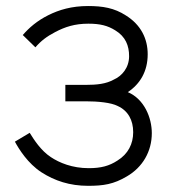

<svg xmlns="http://www.w3.org/2000/svg" viewBox="-20 -598 563 634"><path d="M55.2 -482.3 96.9 -441.7C115.6 -463.5 135.4 -478.1 161.5 -491.7C194.8 -509.4 227.1 -519.8 271.9 -519.8C310.4 -519.8 335.4 -513.5 360.4 -497.9C394.8 -477.1 406.3 -446.9 406.3 -412.5C406.3 -374 382.3 -346.9 356.2 -335.4C330.2 -320.8 300 -317.7 262.5 -317.7H195.8V-263.5H262.5C303.1 -263.5 346.9 -259.4 368.8 -247.9C403.1 -232.3 419.8 -201 419.8 -161.5C419.8 -122.9 403.1 -89.6 367.7 -67.7C340.6 -50 313.5 -42.7 272.9 -42.7C218.8 -42.7 176 -60.4 147.9 -79.2C114.6 -101 91.7 -137.5 78.1 -159.4L29.2 -130.2C42.7 -105.2 71.9 -58.3 116.7 -29.2C160.4 -1 210.4 15.6 270.8 15.6C321.9 15.6 355.2 10.4 399 -15.6C451 -45.8 481.3 -97.9 481.3 -158.3C481.3 -209.4 456.3 -270.8 402.1 -293.8C442.7 -320.8 467.7 -362.5 467.7 -418.8C467.7 -469.8 445.8 -515.6 395.8 -546.9C357.3 -571.9 318.8 -578.1 270.8 -578.1C216.7 -578.1 175 -565.6 139.6 -547.9C102.1 -529.2 76 -506.3 55.2 -482.3Z"/></svg>

Font: Manrope3 Light
Style: Regular
Weight: 300
Designer: Mikhail Sharanda
Foundry: Mikhail Sharanda
Version: Version 3.000;PS 003.000;hotconv 1.0.88;makeotf.lib2.5.64775